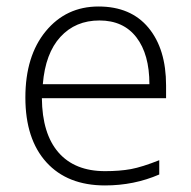

<svg xmlns="http://www.w3.org/2000/svg" viewBox="-20 -561 589 591"><path d="M111.8 -301.8H439.9Q439.9 -394 399.9 -446Q359.9 -498 286.1 -498Q212.4 -498 166 -447.5Q119.6 -397 111.8 -301.8ZM491.2 -297.9V-258.8H108.9Q109.9 -149.4 159.9 -91.8Q210 -34.2 303.2 -34.2Q348.6 -34.2 383.1 -40.5Q417.5 -46.9 470.2 -67.9V-23.9Q392.6 9.8 303.2 9.8Q187.5 9.8 122.8 -61.5Q58.1 -132.8 58.1 -260.7Q58.1 -388.7 120.8 -464.8Q183.6 -541 283.2 -541Q382.8 -541 437 -475.6Q491.2 -410.2 491.2 -297.9Z"/></svg>

Font: OpenSans-Light
Style: Regular
Weight: 300
Foundry: Ascender Corporation
Version: Version 1.10